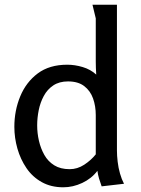

<svg xmlns="http://www.w3.org/2000/svg" viewBox="-20 -783 598 816"><path d="M266 -508Q298 -508 331.5 -498Q365 -488 389 -466Q388 -481 387.5 -494.5Q387 -508 387 -521V-705L373 -763H477V-143Q477 -122 480 -96Q483 -70 490 -45.5Q497 -21 507 -2L412 9Q406 -7 401 -24Q396 -41 394 -57Q369 -24 329.5 -5.5Q290 13 249 13Q197 13 157.5 -9Q118 -31 92.5 -68.5Q67 -106 54 -151.5Q41 -197 41 -244Q41 -313 66 -373.5Q91 -434 140.5 -471Q190 -508 266 -508ZM269 -437Q232 -437 206.5 -420Q181 -403 166 -375Q151 -347 144.5 -314.5Q138 -282 138 -250Q138 -217 145.5 -184.5Q153 -152 168.5 -124.5Q184 -97 210.5 -80.5Q237 -64 276 -64Q309 -64 338 -83Q367 -102 387 -127V-294Q387 -332 375.5 -364.5Q364 -397 338 -417Q312 -437 269 -437Z"/></svg>

Font: Rosario Light Medium
Style: Regular
Weight: 500
Version: Version 1.101; ttfautohint (v1.8.1.43-b0c9)